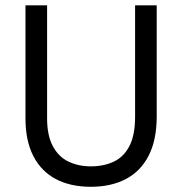

<svg xmlns="http://www.w3.org/2000/svg" viewBox="-20 -694 685 722"><path d="M488 -254.5V-674H569.3V-256.3Q569.3 -167.8 539.1 -108.9Q509 -50 453.4 -20.8Q397.8 8.4 321.4 8.4Q245.3 8.4 190.4 -20.4Q135.5 -49.2 105.7 -106.6Q75.8 -164.1 75.8 -248.5V-674H157.1V-249.5Q157.1 -184.1 178.9 -144Q200.6 -103.8 238 -86.1Q275.4 -68.4 321.4 -68.4Q370.2 -68.4 407.9 -86.2Q445.7 -104 466.8 -145.1Q488 -186.1 488 -254.5Z"/></svg>

Font: Hind Variable Light
Style: Regular
Weight: 300
Designer: Manushi Parikh, Satya Rajpurohit
Foundry: Indian Type Foundry
Version: Version 3.000